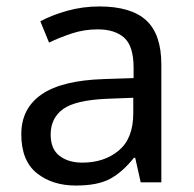

<svg xmlns="http://www.w3.org/2000/svg" viewBox="-20 -565 601 595"><path d="M288 -545Q386 -545 433 -502Q480 -459 480 -365V0H416L399 -76H395Q360 -32 321.5 -11Q283 10 215 10Q142 10 94 -28.5Q46 -67 46 -149Q46 -229 109 -272.5Q172 -316 303 -320L394 -323V-355Q394 -422 365 -448Q336 -474 283 -474Q241 -474 203 -461.5Q165 -449 132 -433L105 -499Q140 -518 188 -531.5Q236 -545 288 -545ZM314 -259Q214 -255 175.5 -227Q137 -199 137 -148Q137 -103 164.5 -82Q192 -61 235 -61Q303 -61 348 -98.5Q393 -136 393 -214V-262Z"/></svg>

Font: Noto Sans Tai Le
Style: Regular
Weight: 400
Designer: Monotype Design Team
Foundry: Monotype Imaging Inc.
Version: Version 2.002; ttfautohint (v1.8.4.7-5d5b)